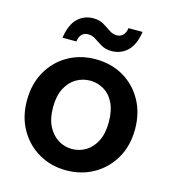

<svg xmlns="http://www.w3.org/2000/svg" viewBox="-105 -770 778 868"><g transform="rotate(15 284.0 -336.0)"><path d="M283 12Q212 12 155 -21Q98 -54 64.5 -112.5Q31 -171 31 -248Q31 -325 64.5 -384Q98 -443 155.5 -475.5Q213 -508 284 -508Q356 -508 413 -475.5Q470 -443 503.5 -384Q537 -325 537 -248Q537 -171 503.5 -112.5Q470 -54 412.5 -21Q355 12 283 12ZM283 -88Q319 -88 348.5 -106Q378 -124 396 -159.5Q414 -195 414 -248Q414 -302 396.5 -337.5Q379 -373 349 -390.5Q319 -408 285 -408Q250 -408 220 -390.5Q190 -373 171.5 -337.5Q153 -302 153 -248Q153 -195 171.5 -159.5Q190 -124 219.5 -106Q249 -88 283 -88ZM342 -562Q314 -562 294.5 -573.5Q275 -585 258 -596.5Q241 -608 221 -608Q204 -608 192.5 -597Q181 -586 178 -563H113Q122 -625 152 -654.5Q182 -684 226 -684Q254 -684 273.5 -672.5Q293 -661 310 -649Q327 -637 347 -637Q364 -637 375.5 -648.5Q387 -660 390 -682H456Q447 -621 416.5 -591.5Q386 -562 342 -562Z"/></g></svg>

Font: DM Sans 36pt SemiBold
Style: Regular
Weight: 600
Designer: Colophon Foundry, Jonny Pinhorn
Foundry: Colophon Foundry
Version: Version 4.004;gftools[0.9.30]